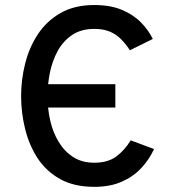

<svg xmlns="http://www.w3.org/2000/svg" viewBox="-20 -732 684 764"><path d="M98.5 -304V-397H439V-304ZM355 11.5Q275 11.5 219.2 -19.5Q163.5 -50.5 129.5 -102.8Q95.5 -155 79.8 -219.5Q64 -284 64 -350Q64 -414.5 80 -478.8Q96 -543 130.8 -595.8Q165.5 -648.5 221 -680.2Q276.5 -712 355 -712Q420.5 -712 466.5 -692.2Q512.5 -672.5 542.2 -641.5Q572 -610.5 588 -577L497 -532Q480.5 -557 461.5 -576.2Q442.5 -595.5 417 -606.2Q391.5 -617 355 -617Q303 -617 267 -592.8Q231 -568.5 209.5 -529Q188 -489.5 178.5 -442.5Q169 -395.5 169 -350Q169 -301 179.5 -253.8Q190 -206.5 213 -168.2Q236 -130 271 -107.2Q306 -84.5 355 -84.5Q409 -84.5 442.5 -109.2Q476 -134 500 -173.5L593 -139Q573.5 -96.5 541.5 -62.5Q509.5 -28.5 463.5 -8.5Q417.5 11.5 355 11.5Z"/></svg>

Font: Overpass Medium
Style: Regular
Weight: 500
Designer: Delve Withrington, Dave Bailey, Thomas Jockin
Foundry: Delve Fonts LLC
Version: Version 4.000